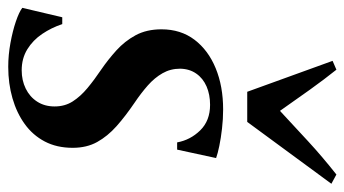

<svg xmlns="http://www.w3.org/2000/svg" viewBox="-212 -636 857 478"><g transform="rotate(90 217.0 -397.5)"><path d="M351 -409.5H333Q327 -442.5 303 -467Q279 -491.5 239.5 -491.5Q214 -491.5 193.8 -482.8Q173.5 -474 161.8 -457.2Q150 -440.5 149.5 -417Q149.5 -393 160.8 -373.2Q172 -353.5 191.2 -336.5Q210.5 -319.5 235 -303Q268 -280.5 292.8 -258.5Q317.5 -236.5 332 -210.5Q346.5 -184.5 346.5 -149.5Q346.5 -110 330.8 -80Q315 -50 287.2 -30Q259.5 -10 223 0.5Q186.5 11 145 11Q115.5 11 85.5 5.5Q55.5 0 32 -8Q8.5 -16 -2 -24L21.5 -123.5H38.5Q47.5 -96.5 63 -73.5Q78.5 -50.5 101.2 -36.5Q124 -22.5 153.5 -22.5Q178.5 -22.5 199 -32.5Q219.5 -42.5 231.5 -61Q243.5 -79.5 243.5 -104.5Q243.5 -130 231 -149.5Q218.5 -169 197.8 -186.2Q177 -203.5 151 -221Q127 -237.5 104 -258.2Q81 -279 66.2 -306.2Q51.5 -333.5 51.5 -370.5Q51.5 -418.5 77.5 -452.8Q103.5 -487 148.5 -505.5Q193.5 -524 251 -524Q275 -524 298.8 -521.2Q322.5 -518.5 341.8 -514.5Q361 -510.5 372 -506.5ZM207 -584 130 -796.5 152 -806Q176 -776 201.8 -740Q227.5 -704 254.5 -665.5Q291.5 -700 329.8 -735.2Q368 -770.5 413 -806L436 -793.5L282 -584Z"/></g></svg>

Font: Merriweather 120pt Medium
Style: Italic
Weight: 500
Italic angle: -7.8°
Version: Version 2.101